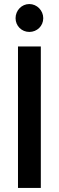

<svg xmlns="http://www.w3.org/2000/svg" viewBox="-20 -930 291 950"><path d="M69 -700V0H182V-700ZM194 -840C194 -878 163 -910 125 -910C87 -910 57 -878 57 -840C57 -802 87 -772 125 -772C163 -772 194 -801 194 -840Z"/></svg>

Font: Mint Spirit No2
Style: Bold
Weight: 700
Designer: HARENDAL Hirwen
Foundry: Arkandis Digital Foundry.
Version: Version 1.004;FFEdit